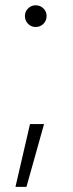

<svg xmlns="http://www.w3.org/2000/svg" viewBox="-20 -528 279 734"><path d="M81.1 186.5H39.1L94.7 -53.7H148.4ZM75.2 -466.8Q75.2 -483.9 87.4 -495.8Q99.6 -507.8 116.2 -507.8Q133.8 -507.8 146 -495.8Q158.2 -483.9 158.2 -466.8Q158.2 -449.2 146 -437Q133.8 -424.8 116.2 -424.8Q99.1 -424.8 87.2 -437Q75.2 -449.2 75.2 -466.8Z"/></svg>

Font: Pretendard ExtraLight
Style: Regular
Weight: 200
Designer: Base glyphs from Inter by Rasmus Andersson; Hangeul glyphs from Noto Sans CJK(Source Han Sans) by Jang Soo-young and Kan
Foundry: Kil Hyung-jin
Version: Version 1.309